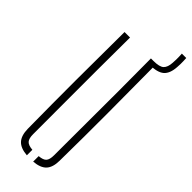

<svg xmlns="http://www.w3.org/2000/svg" viewBox="-302 -957 988 988"><g transform="rotate(45 191.5 -463.0)"><path d="M63 -95Q61 -274.5 61.2 -447.8Q61.5 -621 63 -800H103Q102 -680.5 101.8 -564Q101.5 -447.5 101.8 -331Q102 -214.5 102 -95Q102 -64.5 113.5 -51.5Q125 -38.5 156 -36V4Q107.5 0 85.8 -23.5Q64 -47 63 -95ZM202 4V-36Q233 -38.5 244 -51.5Q255 -64.5 255 -95Q255 -214.5 255.5 -331Q256 -447.5 256 -564Q256 -680.5 255 -800H295Q296.5 -621 297 -447.8Q297.5 -274.5 295 -95Q294.5 -47 272.8 -23.5Q251 0 202 4ZM273 -772Q263.5 -772 256 -774L255 -800Q259.5 -800 263.8 -800Q268 -800 273 -800Q317.5 -800 332.8 -814.8Q348 -829.5 350 -863Q351 -877 351.2 -888.5Q351.5 -900 351 -910Q350.5 -920 350 -930H382Q382.5 -918.5 383 -908.2Q383.5 -898 383.2 -887.2Q383 -876.5 382 -864Q379 -814.5 354.2 -793.2Q329.5 -772 273 -772Z"/></g></svg>

Font: Big Shoulders Stencil Text Thin Thin
Style: Regular
Weight: 250
Version: Version 2.001